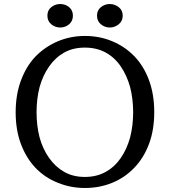

<svg xmlns="http://www.w3.org/2000/svg" viewBox="-20 -921 846 956"><path d="M177 -487Q162 -428 162 -362Q162 -296 177 -237Q193 -179 224.5 -134.5Q256 -90 300 -65Q344 -40 402.5 -40Q461 -40 506 -65Q551 -90 581.5 -134.5Q612 -179 628 -237Q643 -296 643 -362Q643 -428 628 -487Q612 -545 581.5 -590Q551 -635 506 -659.5Q461 -684 402.5 -684Q344 -684 300 -659.5Q256 -635 224.5 -590Q193 -545 177 -487ZM268 -11Q204 -36 156 -86Q110 -135 84 -204.5Q58 -274 58 -361.5Q58 -449 84 -519.5Q110 -590 156 -639Q204 -688 267 -715Q331 -742 403 -742Q475 -742 538 -716Q601 -690 649 -641Q696 -592 722 -521.5Q748 -451 748 -362.5Q748 -274 722 -204.5Q696 -135 649 -86Q601 -36 538 -10.5Q475 15 403 15Q331 15 268 -11ZM591 -843Q591 -816 571 -800Q551 -784 526.5 -784Q502 -784 482.5 -800Q463 -816 463 -843Q463 -870 482.5 -885.5Q502 -901 526.5 -901Q551 -901 571 -885.5Q591 -870 591 -843ZM343 -843Q343 -816 324 -800Q305 -784 280 -784Q255 -784 235.5 -800Q216 -816 216 -843Q216 -870 235.5 -885.5Q255 -901 280 -901Q305 -901 324 -885.5Q343 -870 343 -843Z"/></svg>

Font: Early Summer Mincho Screen
Style: Regular
Weight: 400
Designer: GuiWonder
Version: Version 1.002